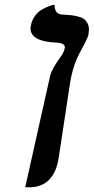

<svg xmlns="http://www.w3.org/2000/svg" viewBox="-20 -579 390 799"><path d="M85 200.2 189 -265.1Q198.2 -297.4 235.8 -347.2Q246.6 -363.3 249 -377.9Q250 -378.9 250 -381.8Q250 -400.4 212.9 -401.9Q106.9 -406.2 106.9 -461.9Q106.9 -465.3 108.9 -475.1Q113.3 -495.6 124.8 -511.7Q136.2 -527.8 149.9 -536.4Q163.6 -544.9 176.8 -550.5Q189.9 -556.2 198.2 -557.6L207 -559.1Q207 -545.4 210.7 -536.6Q214.4 -527.8 220.7 -524.2Q227.1 -520.5 232.2 -519.3Q237.3 -518.1 244.1 -518.1Q264.2 -517.1 275.4 -515.9Q286.6 -514.6 303 -510.7Q319.3 -506.8 328.1 -500.7Q336.9 -494.6 343.5 -483.4Q350.1 -472.2 350.1 -456.1Q350.1 -449.7 348.1 -434.1Q345.2 -419.9 312 -359.9Q288.1 -315.4 275.9 -257.8Q275.4 -254.4 273.9 -247.1Q272.5 -240.7 272 -236.8L225.1 71.8Q224.1 77.1 222.2 89.8Q200.7 195.3 109.9 200.2Z"/></svg>

Font: Linux Libertine G
Style: Bold Italic
Weight: 700
Italic angle: -11.5°
Designer: Philipp H. Poll
Foundry: Philipp H. Poll
Version: Version 4.1.0